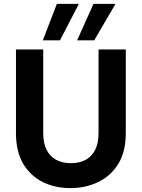

<svg xmlns="http://www.w3.org/2000/svg" viewBox="-20 -954 728 986"><path d="M341 12Q263 12 200 -19Q137 -50 99.5 -112.5Q62 -175 62 -271V-700H202V-270Q202 -219 219 -185Q236 -151 268 -133.5Q300 -116 344 -116Q389 -116 420.5 -133.5Q452 -151 469 -185Q486 -219 486 -270V-700H626V-271Q626 -175 587.5 -112.5Q549 -50 484 -19Q419 12 341 12ZM376 -747 460 -934H573L464 -747ZM200 -747 272 -934H385L288 -747Z"/></svg>

Font: DM Sans 24pt ExtraBold
Style: Regular
Weight: 800
Designer: Colophon Foundry, Jonny Pinhorn
Foundry: Colophon Foundry
Version: Version 4.004;gftools[0.9.30]